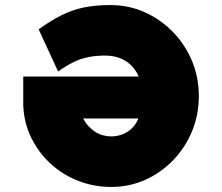

<svg xmlns="http://www.w3.org/2000/svg" viewBox="-20 -730 879 760"><path d="M420 10Q353 10 291.5 -13.5Q230 -37 182 -80.5Q134 -124 104.5 -183Q75 -242 72 -313V-427H710L719 -261H309Q318 -244 330.5 -230.5Q343 -217 357 -208Q371 -199 387.5 -194.5Q404 -190 420 -190Q445 -190 468 -199.5Q491 -209 508 -228.5Q525 -248 534.5 -278.5Q544 -309 544 -351Q544 -389 532.5 -419Q521 -449 501.5 -469Q482 -489 455.5 -499.5Q429 -510 397 -510Q360 -510 330 -504Q300 -498 272 -484.5Q244 -471 210 -447L133 -614Q182 -649 224 -670Q266 -691 312 -700.5Q358 -710 417 -710Q489 -710 552 -682Q615 -654 663.5 -604.5Q712 -555 739.5 -490Q767 -425 767 -350Q767 -275 740 -210Q713 -145 665 -95.5Q617 -46 554.5 -18Q492 10 420 10Z"/></svg>

Font: Lexend Exa Black
Style: Regular
Weight: 900
Designer: Bonnie Shaver-Troup, Thomas Jockin
Foundry: Lexend
Version: Version 1.007